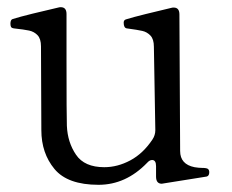

<svg xmlns="http://www.w3.org/2000/svg" viewBox="-20 -505 644 534"><path d="M562 -26Q562 -16 555 -14L436 5L430 6Q414 6 414 -14V-43Q414 -60 403 -60Q396 -60 389 -52Q330 9 254 9Q168 9 131.5 -35Q95 -79 95 -143L94 -376Q94 -397 84.5 -407Q75 -417 61 -420Q47 -423 19 -426Q12 -427 10.5 -430.5Q9 -434 9 -439Q9 -450 15 -452Q34 -458 70.5 -467Q107 -476 142 -484Q145 -485 149 -485Q165 -485 165 -466V-341Q165 -179 166 -155Q168 -109 191.5 -74.5Q215 -40 270 -40Q307 -40 342.5 -59Q378 -78 404 -117Q412 -129 412 -143L408 -375Q408 -396 398.5 -406Q389 -416 376 -419Q363 -422 333 -426Q324 -427 324 -442Q324 -449 330 -451Q349 -457 385.5 -466Q422 -475 456 -483Q459 -484 463 -484Q479 -484 479 -465L481 -85Q481 -48 521 -40Q533 -38 542 -38Q555 -38 558.5 -35Q562 -32 562 -26Z"/></svg>

Font: Shippori Mincho B1
Style: Regular
Weight: 400
Designer: FONTDASU
Foundry: FONTDASU / Google Inc. / but / Adobe
Version: Version 3.110; ttfautohint (v1.8.3)